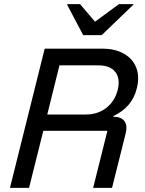

<svg xmlns="http://www.w3.org/2000/svg" viewBox="-20 -911 703 931"><path d="M28.3 0 196.7 -675H476.7Q538.3 -675 581.2 -650.4Q624.2 -625.8 640.8 -582.5Q657.5 -539.2 643.3 -482.5Q621.7 -391.7 530 -348.3L529.2 -345Q567.5 -345 583.3 -323.8Q599.2 -302.5 589.2 -263.3L523.3 0H431.7L500.8 -276.7H190L120.8 0ZM209.2 -355.8H396.7Q454.2 -355.8 495.4 -387.9Q536.7 -420 550.8 -475Q564.2 -530.8 538.8 -562.5Q513.3 -594.2 455.8 -594.2H268.3ZM383.3 -740.8 305.8 -887.5 306.7 -890.8H368.3L440.8 -805.8L556.7 -890.8H626.7L625.8 -887.5L473.3 -740.8Z"/></svg>

Font: Funnel Sans
Style: Italic
Weight: 400
Italic angle: -14.036°
Version: Version 1.000; Beta; Release 5; Build 24; ttfautohint (v1.8.